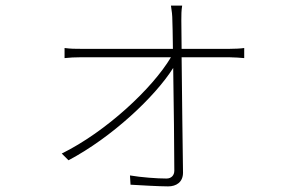

<svg xmlns="http://www.w3.org/2000/svg" viewBox="-20 -621 1040 684"><path d="M627 -447 626 -549C626 -568 626 -583 629 -601H589C592 -584 594 -564 594 -549C595 -536 595 -498 596 -447H268C247 -447 233 -447 210 -450V-414C230 -416 244 -417 268 -417H589C523 -306 358 -152 200 -74L224 -50C379 -132 533 -277 597 -379C599 -251 601 -88 601 -13C601 3 591 15 573 15C540 15 484 11 443 4L445 37C479 39 548 43 579 43C608 43 632 28 632 -6C631 -93 628 -285 627 -417H797C814 -417 839 -415 850 -414V-450C839 -448 813 -447 798 -447Z"/></svg>

Font: Noto Sans CJK Thin
Style: Regular
Weight: 100
Designer: Ryoko NISHIZUKA (kana & ideographs); Paul D. Hunt (Latin, Greek & Cyrillic); Wenlong ZHANG (bopomofo); Sandoll Communica
Foundry: Adobe Systems Incorporated
Version: Version 1.000;PS 1;hotconv 1.0.78;makeotf.lib2.5.61930